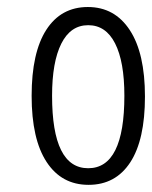

<svg xmlns="http://www.w3.org/2000/svg" viewBox="-20 -513 429 542"><path d="M127 -242.7Q127 -38.1 229 -38.1Q331.1 -38.1 331.1 -242.7Q331.1 -338.9 304.9 -390.4Q278.8 -441.9 229 -441.9Q179.2 -441.9 153.1 -389.9Q127 -337.9 127 -242.7ZM347.7 -54.7Q306.2 8.8 230 8.8Q153.8 8.8 111.6 -55.7Q69.3 -120.1 69.3 -242.4Q69.3 -364.7 110.8 -429Q152.3 -493.2 228 -493.2Q303.7 -493.2 346.4 -428Q389.2 -362.8 389.2 -240.5Q389.2 -118.2 347.7 -54.7Z"/></svg>

Font: RIT Meera New
Style: Regular
Weight: 400
Designer: Hussain K H
Foundry: RIT
Version: 1.6.2